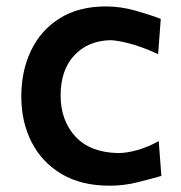

<svg xmlns="http://www.w3.org/2000/svg" viewBox="-20 -572 569 603"><path d="M323.7 11.2Q235.4 11.2 173.6 -25.4Q111.8 -62 79.3 -125.5Q46.9 -189 46.9 -269Q46.9 -349.6 77.6 -413.6Q108.4 -477.5 167.7 -514.6Q227.1 -551.8 312.5 -551.8Q358.9 -551.8 405.5 -538.6Q452.1 -525.4 484.9 -512.7L476.6 -401.9Q424.8 -425.8 385.3 -435.8Q345.7 -445.8 325.7 -445.8Q255.9 -443.8 213.1 -397.9Q170.4 -352.1 170.4 -272Q170.4 -193.8 216.8 -143.3Q263.2 -92.8 351.6 -91.3Q378.4 -91.3 411.9 -100.8Q445.3 -110.4 478.5 -128.9L486.8 -19.5Q456.1 -10.7 413.1 0.2Q370.1 11.2 323.7 11.2Z"/></svg>

Font: Pinar SemiBold
Style: Regular
Weight: 600
Designer: Amin Abedi
Version: Version 3.000